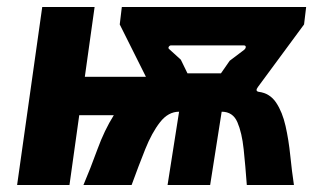

<svg xmlns="http://www.w3.org/2000/svg" viewBox="-20 -530 899 550"><path d="M29 0 101 -510H251L223 -310H398L323 -460L329 -510H857L851 -460L719 -281Q710 -269 721 -267Q753 -263 771 -236Q789 -209 798 -169Q807 -129 811.5 -84.5Q816 -40 822 0H687Q683 -55 678 -102.5Q673 -150 660 -180Q647 -210 615 -210L582 0H460L493 -210Q462 -210 438.5 -180Q415 -150 396 -102.5Q377 -55 357 0H219Q239 -47 259 -102Q279 -157 306 -200H207L179 0ZM517 -320H613L638 -356L679 -387Q684 -391 684 -395.5Q684 -400 678 -400H470Q466 -400 463.5 -396Q461 -392 465 -389L498 -359Z"/></svg>

Font: Finlandica
Style: Bold Italic
Weight: 700
Italic angle: -8°
Designer: Niklas Ekholm, Juho Hiilivirta, Jaakko Suomalainen
Foundry: Helsinki Type Studio
Version: Version 1.064; ttfautohint (v1.8.4.7-5d5b)